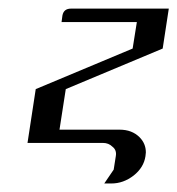

<svg xmlns="http://www.w3.org/2000/svg" viewBox="-20 -332 412 446"><path d="M43.9 0 63 -125 288.1 -219.2 297.9 -280.8H123L125 -295.9Q127.9 -312 145 -312H372.1L357.9 -219.2L132.8 -125L118.2 -30.8H257.8Q286.6 -30.8 304.2 -13.2Q318.8 1.5 318.8 22Q318.8 24.9 317.9 30.8Q314 57.1 290.5 75.7Q266.6 94.2 238.8 94.2H222.2L244.1 62L249 30.8Q251.5 16.6 241.2 8.8Q232.4 0 219.2 0Z"/></svg>

Font: Hhenum
Style: Italic
Weight: 400
Designer: T. Christopher White
Version: Version 1.0